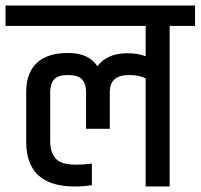

<svg xmlns="http://www.w3.org/2000/svg" viewBox="-49 -676 727 696"><path d="M46 -162V-344Q46 -411 84 -447.5Q122 -484 197.5 -484Q273 -484 304 -436Q339 -483 413 -483Q452 -483 479 -472V-582H-29V-656H658V-582H566V0H479V-392Q455 -404 419 -404Q349 -404 349 -343V-209H263V-343Q263 -372 248.5 -388Q234 -404 197.5 -404Q161 -404 147 -388Q133 -372 133 -342V-164Q133 -123 153 -101Q173 -79 226 -79Q254 -79 284 -83V-5Q257 0 222 0Q46 0 46 -162Z"/></svg>

Font: Khand Medium
Style: Regular
Weight: 500
Designer: Devanagari: Sanchit Sawaria, Jyotish Sonowal; Latin: Satya Rajpurohit
Foundry: Indian Type Foundry
Version: Version 1.100;PS 1.0;hotconv 1.0.78;makeotf.lib2.5.61930; tt